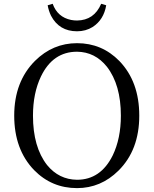

<svg xmlns="http://www.w3.org/2000/svg" viewBox="-20 -973 809 1009"><path d="M230.5 -945.3 256.8 -953.1Q282.2 -882.8 353.5 -868.2Q369.1 -865.2 384.8 -865.2Q474.6 -866.2 511.7 -953.1L538.1 -945.3Q525.4 -869.1 466.8 -831.1Q430.7 -808.6 384.8 -808.6Q291 -808.6 248 -890.6Q235.4 -917 230.5 -945.3ZM153.3 -365.2Q153.3 -200.2 227.5 -105.5Q290 -29.3 384.8 -28.3Q508.8 -28.3 572.3 -156.2Q615.2 -245.1 615.2 -365.2Q615.2 -527.3 542 -622.1Q479.5 -700.2 384.8 -701.2Q257.8 -701.2 195.3 -571.3Q153.3 -483.4 153.3 -365.2ZM384.8 -746.1Q515.6 -746.1 607.4 -652.3Q711.9 -543.9 711.9 -365.2Q711.9 -184.6 602.5 -76.2Q509.8 15.6 384.8 15.6Q252 15.6 159.2 -79.1Q54.7 -187.5 54.7 -365.2Q54.7 -543.9 164.1 -653.3Q257.8 -746.1 384.8 -746.1Z"/></svg>

Font: GenYoMin JP Regular
Style: Regular
Weight: 400
Version: Version 1.001;PS 1;hotconv 16.6.51;makeotf.lib2.5.65220 DEVE